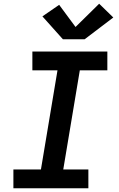

<svg xmlns="http://www.w3.org/2000/svg" viewBox="-20 -1012 640 1032"><path d="M52 0V-101H200L289 -634H154V-735H557V-634H409L320 -101H455V0ZM435 -801H318L208 -924L298 -986L386 -867L513 -992L589 -918Z"/></svg>

Font: Iosevka Curly Slab ExObl
Style: Bold
Weight: 700
Width: 7
Italic angle: -9°
Monospace: yes
Designer: Belleve Invis
Foundry: Belleve Invis
Version: Version 11.0.0; ttfautohint (v1.8.3)